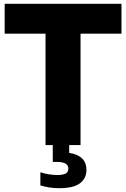

<svg xmlns="http://www.w3.org/2000/svg" viewBox="-20 -760 661 1006"><path d="M218.5 0V-583.5H4.5V-740H616.5V-583.5H402V0ZM290 226Q262 226 237.2 222Q212.5 218 191.5 211.5V142.5Q213 150 237.2 153.5Q261.5 157 280.5 157Q309 157 323.5 149.5Q338 142 338 123.5Q338 88.5 279.5 88.5H256.5V-10H342.5V41Q433 55 433 130.5Q433 174.5 399.2 200.2Q365.5 226 290 226Z"/></svg>

Font: Encode Sans SemiCondensed SemiCondensed ExtraBold
Style: Regular
Weight: 800
Width: 4
Designer: Multiple Designers
Foundry: Impallari Type
Version: Version 3.000; ttfautohint (v1.8.3) -l 8 -r 50 -G 200 -x 14 